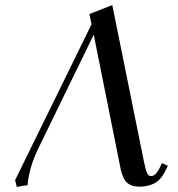

<svg xmlns="http://www.w3.org/2000/svg" viewBox="-20 -736 710 764"><path d="M40 -19 344.2 -639.2 335.9 -680.2 426.8 -715.8 553.2 -90.8Q560.1 -57.1 565.9 -46.1Q571.8 -35.2 580.1 -35.2Q598.6 -35.2 613.8 -64.9L625 -86.9L647.9 -76.2L637.2 -54.2Q619.1 -19 593.5 -6.1Q567.9 6.8 534.2 6.8Q502.9 6.8 485.6 -9Q468.3 -24.9 460 -64L353 -598.1L132.8 -146Q95.2 -69.3 89.8 1Q71.8 2.4 46.9 7.8Z"/></svg>

Font: Dihjauti S
Style: Bold Italic
Weight: 700
Italic angle: -9°
Designer: T. Christopher White
Version: Version 3.0.0